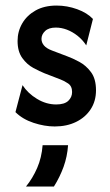

<svg xmlns="http://www.w3.org/2000/svg" viewBox="-20 -448 401 697"><path d="M178.5 11.1Q141.7 11.1 101.7 -2.1Q61.8 -15.3 36.1 -41L61.8 -138.9Q81.2 -109 114.6 -88.9Q147.9 -68.8 184 -68.8Q213.9 -68.8 227.8 -81.9Q241.7 -95.1 241.7 -113.9Q241.7 -135.4 227.1 -145.1Q212.5 -154.9 199.3 -159.7L141.7 -181.9Q124.3 -188.9 101 -201.4Q77.8 -213.9 60.8 -237.5Q43.8 -261.1 43.8 -299.3Q43.8 -334 60.8 -363.2Q77.8 -392.4 109.4 -410.1Q141 -427.8 185.4 -427.8Q223.6 -427.8 260.1 -414.6Q296.5 -401.4 317.4 -379.2L293.1 -283.3Q279.9 -303.5 261.5 -318.1Q243.1 -332.6 222.9 -340.3Q202.8 -347.9 182.6 -347.9Q156.9 -347.9 143.8 -335.4Q130.6 -322.9 130.6 -306.9Q130.6 -293.8 139.6 -283Q148.6 -272.2 168.8 -264.6L223.6 -243.8Q243.1 -236.8 267.7 -223.6Q292.4 -210.4 310.4 -186.1Q328.5 -161.8 328.5 -120.1Q328.5 -81.2 309.4 -51.7Q290.3 -22.2 256.6 -5.6Q222.9 11.1 178.5 11.1ZM74.3 229.2Q98.6 199.3 114.9 161.8Q131.2 124.3 134.7 79.2H227.1Q224.3 120.1 210.8 157.6Q197.2 195.1 175.7 229.2Z"/></svg>

Font: Afacad Flux Medium
Style: Regular
Weight: 500
Designer: Kristian Moeller
Foundry: Dicotype
Version: Version 1.100